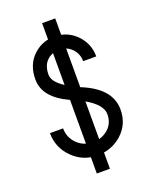

<svg xmlns="http://www.w3.org/2000/svg" viewBox="-155 -826 797 1008"><g transform="rotate(-20 244.0 -322.0)"><path d="M280.8 97.7H207.5V6.8Q149.9 -3.4 106 -47.4Q48.8 -104.5 48.8 -185.5H122.1Q122.1 -134.8 157.7 -99.1Q179.7 -77.1 207.5 -68.8V-313.5Q73.2 -374.5 73.2 -476.1Q73.2 -557.6 123.5 -606Q159.7 -641.1 207.5 -650.9V-742.2H280.8V-650.4Q328.6 -640.6 365.2 -603.5Q415 -552.7 415 -481H341.8Q341.8 -522.5 313.5 -551.8Q298.3 -566.9 280.8 -574.2V-357.9Q439.5 -294.4 439.5 -175.8Q439.5 -94.7 382.3 -42.5Q338.4 -2.4 280.8 6.8ZM280.8 -67.9Q308.6 -75.2 330.6 -94.2Q366.2 -125 366.2 -175.8Q366.2 -229.5 280.8 -278.3ZM207.5 -397V-574.7Q146.5 -550.8 146.5 -476.1Q146.5 -436.5 207.5 -397Z"/></g></svg>

Font: Catrinity
Style: Regular
Weight: 400
Designer: Alexander Lange
Foundry: High-Logic / Made with FontCreator
Version: Version 2.090;May 20, 2024;FontCreator 15.0.0.2974 64-bit